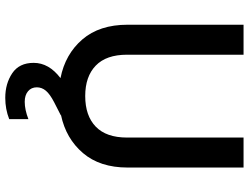

<svg xmlns="http://www.w3.org/2000/svg" viewBox="-128 -607 946 730"><g transform="rotate(90 345.0 -242.0)"><path d="M617 -695V-254Q617 -149 562 -84.5Q507 -20 418 -1V0L369 25Q338 41 325 56.5Q312 72 312 91Q312 112 327 124.5Q342 137 367 137Q397 137 433 123V196Q395 211 352 211Q298 211 258.5 184.5Q219 158 219 103Q219 45 277 1Q186 -17 130 -82Q74 -147 74 -254V-695H188V-252Q188 -173 229.5 -133Q271 -93 345 -93Q420 -93 461.5 -133Q503 -173 503 -252V-695Z"/></g></svg>

Font: Poppins Medium A&M
Style: Regular
Weight: 500
Designer: Ninad Kale (Devanagari), Jonny Pinhorn (Latin)
Foundry: Indian Type Foundry
Version: 4.004